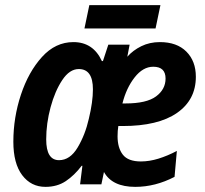

<svg xmlns="http://www.w3.org/2000/svg" viewBox="-20 -718 800 748"><path d="M586 -607 605 -698H328L309 -607ZM298 -72H301L292 0H375L385 -48Q417 10 507 10Q585 10 660 -29L669 -130Q633 -111 597.5 -100Q562 -89 529 -89Q479 -89 458.5 -115.5Q438 -142 438 -187Q438 -209 441 -227H458Q596 -227 669.5 -278Q743 -329 743 -419Q743 -480 706 -517Q669 -554 603 -554Q563 -554 530.5 -538Q498 -522 476 -497L485 -544H402L381 -480H377Q343 -554 266 -554Q196 -554 143.5 -496Q91 -438 61.5 -349Q32 -260 32 -166Q32 -81 66.5 -35.5Q101 10 157 10Q203 10 236.5 -12.5Q270 -35 298 -72ZM577 -458Q625 -458 625 -412Q625 -370 588 -342.5Q551 -315 469 -315H457Q472 -375 504.5 -416.5Q537 -458 577 -458ZM160 -175Q160 -237 177 -300Q194 -363 222.5 -406Q251 -449 287 -449Q342 -449 342 -370Q342 -321 326 -255Q312 -193 282.5 -143.5Q253 -94 210 -94Q160 -94 160 -175Z"/></svg>

Font: Noto Sans UI SemiCondensed
Style: Bold Italic
Weight: 700
Width: 4
Designer: Monotype Design Team
Foundry: Monotype Imaging Inc.
Version: 1.001